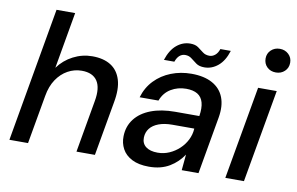

<svg xmlns="http://www.w3.org/2000/svg" viewBox="-76 -863 1568 1015"><g transform="rotate(10 708.0 -355.0)"><path d="M25 0 151 -720H251L198 -417Q230 -461 278.5 -486Q327 -511 381 -511Q441 -511 480 -486.5Q519 -462 534 -413Q549 -364 535 -290L484 0H385L434 -280Q447 -352 422.5 -389Q398 -426 339 -426Q299 -426 264 -406.5Q229 -387 204.5 -350.5Q180 -314 171 -261L125 0Z M775 12Q720 12 684 -6.5Q648 -25 631.5 -56Q615 -87 616 -123Q617 -177 647.5 -216.5Q678 -256 733 -277Q788 -298 862 -298H992Q999 -342 991 -371Q983 -400 960 -414Q937 -428 899 -428Q854 -428 817.5 -406Q781 -384 765 -341H664Q680 -395 716.5 -433Q753 -471 804 -491Q855 -511 913 -511Q981 -511 1025.5 -486.5Q1070 -462 1087.5 -416.5Q1105 -371 1094 -308L1040 0H950L958 -85Q944 -64 926 -46.5Q908 -29 885.5 -15.5Q863 -2 835.5 5Q808 12 775 12ZM808 -69Q841 -69 870.5 -82Q900 -95 923.5 -117Q947 -139 961 -167Q975 -195 977 -225V-228H859Q817 -228 786.5 -216.5Q756 -205 740 -184.5Q724 -164 723 -136Q722 -104 744.5 -86.5Q767 -69 808 -69ZM756 -558Q774 -613 806.5 -640Q839 -667 879 -667Q906 -667 922 -655.5Q938 -644 952.5 -632.5Q967 -621 989 -621Q1005 -621 1019 -632.5Q1033 -644 1040 -666H1096Q1079 -611 1046 -583.5Q1013 -556 973 -556Q945 -556 928.5 -568Q912 -580 897.5 -591.5Q883 -603 863 -603Q846 -603 833 -592Q820 -581 812 -558Z M1184 0 1272 -499H1372L1284 0ZM1350 -595Q1321 -595 1302.5 -613Q1284 -631 1284 -659Q1284 -686 1303 -704Q1322 -722 1350 -722Q1378 -722 1397 -704Q1416 -686 1416 -659Q1416 -631 1397 -613Q1378 -595 1350 -595Z"/></g></svg>

Font: DM Sans 20pt Medium
Style: Italic
Weight: 500
Italic angle: -10°
Version: Version 4.004;gftools[0.9.30]